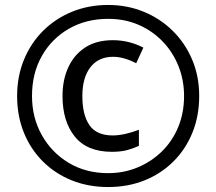

<svg xmlns="http://www.w3.org/2000/svg" viewBox="-20 -744 872 774"><path d="M416 10Q336 10 269 -17Q202 -44 152.5 -93.5Q103 -143 76 -210Q49 -277 49 -357Q49 -436 76.5 -503Q104 -570 153.5 -619.5Q203 -669 270 -696.5Q337 -724 416 -724Q492 -724 558.5 -697Q625 -670 675.5 -620.5Q726 -571 754.5 -504Q783 -437 783 -357Q783 -277 756 -210Q729 -143 679.5 -93.5Q630 -44 563 -17Q496 10 416 10ZM416 -46Q479 -46 534.5 -69Q590 -92 632.5 -133.5Q675 -175 698.5 -232Q722 -289 722 -357Q722 -421 699.5 -477.5Q677 -534 635.5 -577Q594 -620 538.5 -644Q483 -668 416 -668Q327 -668 257.5 -628Q188 -588 148.5 -518Q109 -448 109 -357Q109 -270 148.5 -199.5Q188 -129 257 -87.5Q326 -46 416 -46ZM431 -132Q331 -132 281.5 -193.5Q232 -255 232 -357Q232 -422 255.5 -473Q279 -524 324 -553Q369 -582 435 -582Q500 -582 558 -552L529 -489Q479 -515 436 -515Q377 -515 344.5 -473Q312 -431 312 -357Q312 -281 340.5 -239.5Q369 -198 435 -198Q458 -198 486.5 -204.5Q515 -211 540 -221V-156Q516 -145 491 -138.5Q466 -132 431 -132Z"/></svg>

Font: Noto Sans Gurmukhi Medium
Style: Regular
Weight: 500
Designer: Jelle Bosma - Monotype Design Team
Foundry: Monotype Imaging Inc.
Version: Version 2.004; ttfautohint (v1.8.4.7-5d5b)